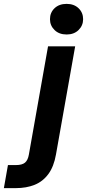

<svg xmlns="http://www.w3.org/2000/svg" viewBox="-132 -751 449 991"><path d="M-112 220 -91 101H-50Q-18 101 -3 88.5Q12 76 17 47L116 -512H256L157 46Q146 109 117.5 147.5Q89 186 46.5 203Q4 220 -50 220ZM212 -573Q173 -573 149.5 -596Q126 -619 126 -652Q126 -686 149.5 -708.5Q173 -731 212 -731Q250 -731 273.5 -708.5Q297 -686 297 -652Q297 -619 273.5 -596Q250 -573 212 -573Z"/></svg>

Font: DM Sans 12pt ExtraBold
Style: Italic
Weight: 800
Italic angle: -10°
Version: Version 4.004;gftools[0.9.30]